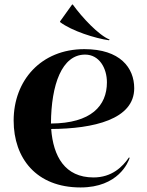

<svg xmlns="http://www.w3.org/2000/svg" viewBox="-20 -812 644 844"><path d="M334 12C500 12 544 -99 550 -118L547 -120C519 -79 472 -32 391 -32C265 -32 214 -125 205 -245C391 -246 570 -287 570 -424C570 -514 508 -596 351 -596C160 -596 40 -458 40 -282C40 -116 140 12 334 12ZM204 -269C205 -440 252 -572 354 -572C416 -572 450 -513 450 -450C450 -347 381 -270 204 -269ZM300 -792H297L244 -718V-715C295 -676 400 -643 459 -635L462 -638C414 -657 341 -735 300 -792Z"/></svg>

Font: Beautique Display Medium
Style: Bold
Weight: 900
Designer: Nhat-Quang Ngo
Version: Version 1.100;Glyphs 3.2.3 (3260)